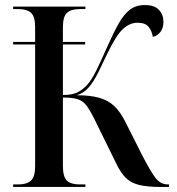

<svg xmlns="http://www.w3.org/2000/svg" viewBox="-20 -740 699 760"><path d="M32 0V-10H53Q86 -10 102.5 -25Q119 -40 119 -82V-564H32V-574H119V-634Q119 -675 102.5 -689.5Q86 -704 53 -704H32V-714H318V-704H295Q261 -704 245 -689Q229 -674 229 -632V-574H317V-564H229V-364Q264 -364 284.5 -373.5Q305 -383 323 -402Q342 -422 360.5 -459.5Q379 -497 405 -556Q429 -610 449.5 -646.5Q470 -683 494 -701.5Q518 -720 554 -720Q591 -720 609 -701Q627 -682 627 -654Q627 -629 615 -613.5Q603 -598 585 -594Q581 -618 568 -634Q555 -650 524 -650Q494 -650 467 -625.5Q440 -601 405 -528Q386 -488 369 -453.5Q352 -419 332.5 -395.5Q313 -372 284 -363Q337 -363 372.5 -353Q408 -343 432 -320.5Q456 -298 476 -258L542 -127Q575 -63 595 -36.5Q615 -10 644 -10H649V0H616Q563 0 530.5 -8Q498 -16 477.5 -36.5Q457 -57 439 -95L354 -268Q336 -304 322 -322.5Q308 -341 287 -347.5Q266 -354 229 -354V-83Q229 -40 245 -25Q261 -10 295 -10H318V0Z"/></svg>

Font: Noto Serif Display SemiCondensed Medium
Style: Regular
Weight: 500
Width: 4
Designer: Monotype Design Team
Foundry: Monotype Imaging Inc.
Version: Version 2.009